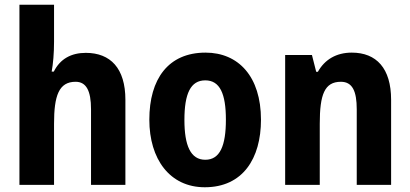

<svg xmlns="http://www.w3.org/2000/svg" viewBox="-20 -780 1731 810"><path d="M208 -604V-760H62V0H208V-258C208 -376 228 -435 299 -435C344 -435 364 -397 364 -319V0H509V-359C509 -492 446 -557 342 -557C281 -557 234 -532 207 -478H198C204 -511 208 -554 208 -604Z M1081 -275C1081 -457 986 -558 847 -558C690 -558 610 -447 610 -275C610 -109 696 10 844 10C1004 10 1081 -111 1081 -275ZM758 -274C758 -385 784 -441 846 -441C908 -441 933 -384 933 -275C933 -165 908 -106 846 -106C784 -106 758 -166 758 -274Z M1464 -558C1399 -558 1350 -529 1321 -477H1314L1296 -548H1183V0H1329V-258C1329 -381 1349 -435 1418 -435C1467 -435 1485 -395 1485 -319V0H1630V-359C1630 -492 1568 -558 1464 -558Z"/></svg>

Font: Noto Sans Oriya Cond Bold
Style: Bold
Weight: 700
Width: 3
Designer: Amélie Bonet and Sol Matas
Foundry: Google LLC
Version: Version 2.006